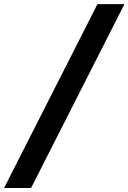

<svg xmlns="http://www.w3.org/2000/svg" viewBox="-45 -687 632 945"><path d="M-24.9 238.3H107.9L567.4 -666.5H434.6Z"/></svg>

Font: Now Black
Style: Regular
Weight: 400
Designer: Alfredo Marco Pradil
Foundry: Alfredo Marco Pradil
Version: Version 1.200;hotconv 1.0.109;makeotfexe 2.5.65596